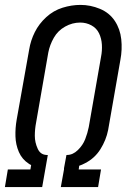

<svg xmlns="http://www.w3.org/2000/svg" viewBox="-24 -763 544 783"><path d="M-4 0 8 -72H100L103 -90Q98 -92 94 -95Q66 -113 53 -143Q40 -173 39 -207Q38 -241 44 -275L95 -561Q101 -598 118 -632Q135 -666 164.5 -693Q194 -720 231 -731.5Q268 -743 304 -743Q345 -743 383.5 -727Q422 -711 444 -678Q466 -645 470.5 -603Q475 -561 467 -519L417 -233Q409 -192 385.5 -154.5Q362 -117 322 -97Q311 -91 299 -87L297 -72H388L376 0H224L237 -72V-77L247 -131H249Q273 -131 293.5 -151Q314 -171 323.5 -195.5Q333 -220 338 -245L388 -531Q393 -556 391.5 -581Q390 -606 380 -627Q370 -648 349 -659.5Q328 -671 303 -671Q271 -671 241.5 -654.5Q212 -638 195.5 -609Q179 -580 173 -549L123 -262Q118 -236 118 -209Q118 -182 130 -156Q141 -132 166 -131H171L148 0Z"/></svg>

Font: Iosevka SS08
Style: Italic
Weight: 400
Italic angle: -10°
Monospace: yes
Designer: Belleve Invis
Foundry: Belleve Invis
Version: 2.1.0; ttfautohint (v1.8.2)